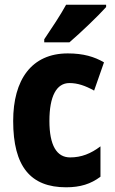

<svg xmlns="http://www.w3.org/2000/svg" viewBox="-20 -786 487 816"><path d="M431 -756V-766H261C237 -722 201 -668 168 -619V-606H275C324 -648 399 -720 431 -756ZM261 10C321 10 366 -4 407 -35V-164C366 -133 326 -117 278 -117C221 -117 190 -168 190 -272C190 -377 220 -433 275 -433C310 -433 342 -422 380 -401L422 -521C381 -545 334 -559 268 -559C114 -559 36 -447 36 -272C36 -78 110 10 261 10Z"/></svg>

Font: Noto Sans Gurmukhi UI Condensed ExtraBold
Style: Regular
Weight: 800
Width: 3
Designer: Jelle Bosma - Monotype Design Team
Foundry: Monotype Imaging Inc.
Version: Version 2.004